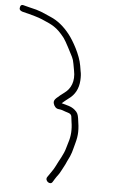

<svg xmlns="http://www.w3.org/2000/svg" viewBox="-126 -720 524 860"><g transform="rotate(5 136.0 -290.0)"><path d="M150.3 25C142.9 41 127.1 60.8 117.3 76C106.4 93.1 133.7 112.3 143.2 96L151.8 82C163.3 63.5 168.1 61.5 177.3 43C186 25.8 192.3 16.7 199.9 -2C219.4 -39.1 219.1 -48.1 229.7 -86.1C240 -123.1 240.5 -148 232.2 -198C229.3 -215.3 226.6 -223.4 213.6 -234.5C195.2 -250.3 176 -251.8 153.1 -259C163.4 -268.6 171.2 -273.8 181.2 -282C209.9 -302 225.3 -330.7 227.5 -368C228.5 -384.7 227.7 -398.7 224.9 -410L221 -433.5C212.9 -482.4 178 -542.7 157.4 -569C131.2 -602.6 102.1 -626.2 70.3 -639.7C30.2 -656.8 20.9 -663.7 -27.1 -674L-54.2 -681C-64.6 -684.3 -70.3 -679.6 -71.4 -666.8C-72 -660.1 -67.3 -655.1 -57.4 -652C-14 -641.6 15.9 -632.8 32.4 -625.7C80 -605.1 99.9 -597.7 136.4 -551C146.3 -538.4 173.3 -484.5 181 -469.5C184.9 -461.8 187.9 -452 189.9 -440C191.9 -428 193.7 -418.2 195.3 -410.5C205.5 -361.8 188.9 -327.2 161.9 -307.8C149.9 -299.1 138.3 -289.7 127.1 -279.5C118.7 -271.8 115.6 -264 117.6 -256C120.8 -242.9 129.8 -232.3 141.6 -231.5C153.8 -230.6 162.7 -226.9 173 -223C183.1 -219.2 198.9 -218.2 201.3 -203.5C202.6 -195.8 203.5 -188 204.2 -180C209.8 -146.4 207.8 -115.3 198.2 -86.8C195.7 -79.6 193.4 -71.7 191.2 -63C182.8 -30.5 163.8 -3.7 150.3 25Z"/></g></svg>

Font: MewTooHand
Style: CondLta
Weight: 400
Designer: Mew Too, Robert Jablonski
Version: Version 0.77